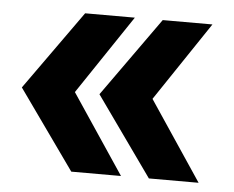

<svg xmlns="http://www.w3.org/2000/svg" viewBox="-40 -558 639 524"><g transform="rotate(5 280.0 -296.0)"><path d="M18.6 -296.6H163.9L309.2 -79.4H173ZM173 -513.2H309.2L163.9 -296.6H18.6ZM231.2 -296.6H376.5L521.8 -79.4H385.6ZM385.6 -513.2H521.8L376.5 -296.6H231.2Z"/></g></svg>

Font: Wand UI Pro
Style: Regular
Weight: 400
Designer: Andreas Faust
Version: Version 1.003;FEAKit 1.0